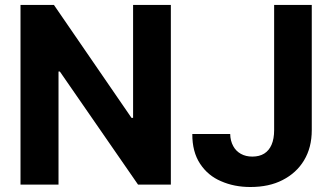

<svg xmlns="http://www.w3.org/2000/svg" viewBox="-20 -747 1345 777"><path d="M518.6 -727.1H671.4V0H538.6L222.2 -457.5H216.8V0H63V-727.1H198.2L512.2 -270H518.6ZM1089.4 -220.2V-727.1H1241.7V-220.2Q1241.7 -149.9 1210.4 -98.1Q1179.7 -46.9 1123 -18.1Q1068.8 9.8 993.2 9.8Q927.7 9.8 874.5 -13.7Q821.3 -36.1 789.6 -84.5Q757.8 -132.8 758.3 -204.6H911.6Q912.1 -177.2 923.8 -155.8Q934.6 -135.7 954.6 -124.5Q974.6 -113.3 1001 -113.3Q1029.8 -113.3 1049.3 -125.5Q1068.8 -137.7 1079.1 -161.6Q1089.4 -185.5 1089.4 -220.2Z"/></svg>

Font: My Font
Style: Bold
Weight: 500
Designer: Rasmus Andersson
Foundry: rsms
Version: Version 0.001